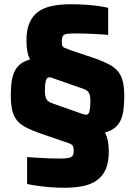

<svg xmlns="http://www.w3.org/2000/svg" viewBox="-20 -716 639 907"><path d="M283 171Q247 171 213 168Q179 165 151.5 161Q124 157 108 153V26Q127 27 153 29Q179 31 208 32Q237 33 266 33Q291 33 304.5 30Q318 27 323 19.5Q328 12 328 -3Q328 -17 325.5 -24Q323 -31 314 -35.5Q305 -40 286 -46L167 -87Q131 -100 105 -113Q79 -126 62.5 -144.5Q46 -163 38.5 -192Q31 -221 31 -265Q31 -305 35.5 -333.5Q40 -362 50.5 -382Q61 -402 78.5 -415Q96 -428 122 -435Q113 -452 109 -474Q105 -496 105 -525Q105 -576 120 -609.5Q135 -643 162.5 -662Q190 -681 229 -688.5Q268 -696 315 -696Q353 -696 387 -693.5Q421 -691 448 -687Q475 -683 491 -679V-551Q461 -554 418 -556Q375 -558 332 -558Q307 -558 294 -555.5Q281 -553 276.5 -545Q272 -537 272 -522Q272 -508 274 -501Q276 -494 286 -489.5Q296 -485 316 -478L435 -438Q470 -425 495 -412Q520 -399 536 -380.5Q552 -362 559.5 -333.5Q567 -305 567 -260Q567 -221 562.5 -192Q558 -163 547.5 -143Q537 -123 519.5 -110Q502 -97 476 -90Q485 -73 489.5 -51Q494 -29 494 0Q494 51 479 84.5Q464 118 436 137Q408 156 369.5 163.5Q331 171 283 171ZM192 -289Q192 -269 195.5 -257Q199 -245 207 -238.5Q215 -232 230 -227L360 -181Q371 -177 377.5 -175.5Q384 -174 387 -174Q399 -174 403 -191.5Q407 -209 407 -237Q407 -256 404 -267Q401 -278 394 -285Q387 -292 375 -296L243 -342Q231 -347 223.5 -349Q216 -351 212 -351Q201 -351 196.5 -334Q192 -317 192 -289Z"/></svg>

Font: Saira SemiCondensed ExtraBold
Style: Regular
Weight: 800
Width: 4
Designer: Hector Gatti with collaboration of the Omnibus-Type team
Foundry: Omnibus-Type
Version: Version 1.101